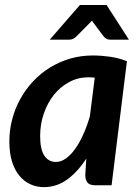

<svg xmlns="http://www.w3.org/2000/svg" viewBox="-20 -743 561 770"><path d="M17.5 0ZM427.5 0 489 -497.5C467 -506.2 444.4 -512.2 421.2 -515.5C398.1 -518.8 375 -520.5 352 -520.5C320 -520.5 289.6 -516.2 260.8 -507.8C231.9 -499.2 205.1 -487.3 180.2 -472C155.4 -456.7 133 -438.3 113 -417C93 -395.7 75.9 -372.2 61.8 -346.8C47.6 -321.2 36.7 -294 29 -265C21.3 -236 17.5 -206.2 17.5 -175.5C17.5 -144.8 21.1 -118.1 28.2 -95.2C35.4 -72.4 45.2 -53.4 57.8 -38.2C70.2 -23.1 84.9 -11.7 101.8 -4C118.6 3.7 136.7 7.5 156 7.5C190 7.5 221.2 -2.8 249.5 -23.2C277.8 -43.7 303.3 -71.7 326 -107L322 -41C322 -29.3 324.8 -19.6 330.2 -11.8C335.8 -3.9 346.3 0 362 0ZM204.5 -93.5C184.8 -93.5 169.3 -101.8 158 -118.5C146.7 -135.2 141 -161.5 141 -197.5C141 -229.2 145.9 -259.2 155.8 -287.8C165.6 -316.2 179.1 -341.2 196.2 -362.8C213.4 -384.2 233.8 -401.3 257.5 -414C281.2 -426.7 306.8 -433 334.5 -433C342.5 -433 351 -432.5 360 -431.5L340.5 -277C333.2 -251.3 324.5 -227.3 314.5 -205C304.5 -182.7 293.7 -163.2 282 -146.8C270.3 -130.2 257.9 -117.2 244.8 -107.8C231.6 -98.2 218.2 -93.5 204.5 -93.5ZM497 -584 407.5 -723H300.5L179.5 -584H258.5C263.2 -584 267.8 -585 272.5 -587C277.2 -589 281.7 -592.2 286 -596.5L337.5 -648.5L343 -654C345 -656 346.8 -658.2 348.5 -660.5C350.2 -658.2 351.6 -656 352.8 -654C353.9 -652 355.3 -650.2 357 -648.5L396 -596.5C400 -591.8 404.1 -588.6 408.2 -586.8C412.4 -584.9 416.7 -584 421 -584Z"/></svg>

Font: Lato
Style: Bold Italic
Weight: 700
Italic angle: -7°
Designer: Lukasz Dziedzic
Foundry: tyPoland Lukasz Dziedzic
Version: Version 2.007; 2014-02-27